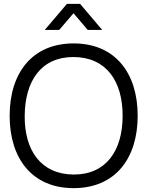

<svg xmlns="http://www.w3.org/2000/svg" viewBox="-20 -960 764 995"><path d="M361.5 15C577 15 693.5 -138.5 693.5 -360C693.5 -581.5 577 -735 361.5 -735C146.5 -735 30 -581.5 30 -360C30 -138.5 146.5 15 361.5 15ZM108 -360C109.5 -540 192.5 -665 361.5 -664.5C530.5 -663.5 615.5 -540 615.5 -360C615.5 -180 530.5 -55 361.5 -55.5C192.5 -56.5 106.5 -180 108 -360ZM212 -805H287L361 -891.5L434.5 -805H509.5L395 -940H327Z"/></svg>

Font: Eudonet
Style: Regular
Weight: 400
Designer: Mikhail Sharanda
Foundry: Mikhail Sharanda
Version: Version 4.503;Glyphs 3.1.2 (3151)